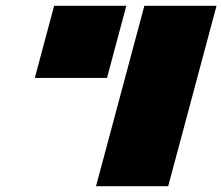

<svg xmlns="http://www.w3.org/2000/svg" viewBox="-20 -645 770 665"><path d="M312.5 0H562.5Q590.3 -104 646.2 -312.3Q702.1 -520.5 730 -625H480Q452.1 -520.5 396.2 -312.3Q340.3 -104 312.5 0ZM100.6 -375H350.6Q361.8 -416.5 384 -500Q406.2 -583.5 417.5 -625H167.5Q156.2 -583.5 134 -500Q111.8 -416.5 100.6 -375Z"/></svg>

Font: Faithful 32x
Style: BoldOblique
Weight: 400
Foundry: Faithful Resource Pack
Version: Version 1.0; January 27, 2023